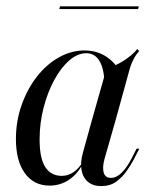

<svg xmlns="http://www.w3.org/2000/svg" viewBox="-20 -589 491 621"><path d="M140.3 11.3Q89.5 11.3 60.5 -28.6Q31.5 -68.5 31.5 -139.5Q31.5 -196.8 49.6 -248.4Q67.7 -300 98.4 -339.9Q129 -379.8 169.4 -402.8Q209.7 -425.8 253.2 -425.8Q290.3 -425.8 319.4 -408.5Q348.4 -391.1 369.4 -357.3L317.7 -326.6Q315.3 -371 300.4 -394Q285.5 -416.9 258.9 -416.9Q230.6 -416.9 203.6 -393.1Q176.6 -369.4 155.2 -329.8Q133.9 -290.3 121 -240.7Q108.1 -191.1 108.1 -137.9Q108.1 -76.6 126.6 -48.4Q145.2 -20.2 179.8 -20.2Q199.2 -20.2 216.1 -31Q233.1 -41.9 246.8 -63.7V-57.3Q229 -24.2 201.6 -6.5Q174.2 11.3 140.3 11.3ZM279 -206.5 324.2 -366.1Q351.6 -375 379.4 -392.3Q407.3 -409.7 424.2 -430.6L429.8 -423.4Q421.8 -414.5 416.5 -405.6Q411.3 -396.8 406.9 -386.7Q402.4 -376.6 398.4 -362.1L355.6 -206.5ZM318.5 -76.6Q310.5 -48.4 315.3 -31Q320.2 -13.7 338.7 -13.7Q356.5 -13.7 373.4 -30.2Q390.3 -46.8 406.5 -78.2L421.8 -108.1H430.6L412.9 -73.4Q404 -56.5 389.9 -36.3Q375.8 -16.1 356 -1.6Q336.3 12.9 307.3 12.9Q280.6 12.9 264.1 -1.2Q247.6 -15.3 243.5 -39.9Q239.5 -64.5 248.4 -96L279 -206.5H355.6ZM171.8 -559.7 174.2 -568.5H429L426.6 -559.7Z"/></svg>

Font: Playfair 144pt SemiCondensed
Style: Italic
Weight: 400
Width: 4
Italic angle: -15.6°
Designer: Claus Eggers Sørensen
Foundry: Claus Eggers Sørensen
Version: Version 2.203